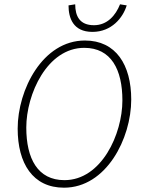

<svg xmlns="http://www.w3.org/2000/svg" viewBox="-20 -859 657 891"><path d="M277 12C473 12 589 -216 589 -397C589 -558 518 -671 374 -671C178 -671 62 -443 62 -262C62 -101 132 12 277 12ZM279 -23C155 -23 102 -123 102 -267C102 -422 199 -637 371 -637C496 -637 548 -536 548 -393C548 -237 451 -23 279 -23ZM409 -711C498 -711 551 -777 568 -834L537 -839C517 -788 478 -742 416 -742C350 -742 329 -784 329 -839L298 -834C298 -776 319 -711 409 -711Z"/></svg>

Font: Source Sans Pro Light
Style: Italic
Weight: 300
Italic angle: -11°
Designer: Paul D. Hunt
Foundry: Adobe Systems Incorporated
Version: Version 3.006;hotconv 1.0.111;makeotfexe 2.5.65597